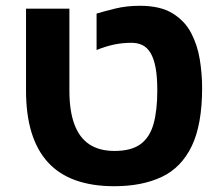

<svg xmlns="http://www.w3.org/2000/svg" viewBox="-20 -632 764 664"><path d="M375 12Q299 12 241.5 -8.5Q184 -29 146 -70.5Q108 -112 89 -174Q70 -236 70 -319V-602H220V-319Q220 -248 237.5 -201.5Q255 -155 289.5 -132.5Q324 -110 376 -110Q434 -110 466 -133.5Q498 -157 511 -203.5Q524 -250 524 -319Q524 -367 518 -398.5Q512 -430 500.5 -449Q489 -468 472.5 -476Q456 -484 435 -484Q402 -484 372.5 -477.5Q343 -471 314 -459V-585Q340 -593 379 -602.5Q418 -612 464 -612Q534 -612 576.5 -586Q619 -560 641 -518Q663 -476 671 -426Q679 -376 679 -328Q679 -201 643 -126.5Q607 -52 539 -20Q471 12 375 12Z"/></svg>

Font: Noto Sans Hebrew
Style: Bold
Weight: 700
Designer: Monotype Design Team
Foundry: Monotype Imaging Inc.
Version: Version 2.003